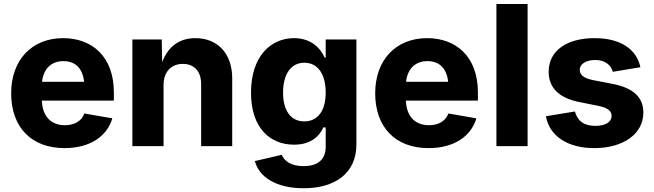

<svg xmlns="http://www.w3.org/2000/svg" viewBox="-20 -748 3348 983"><path d="M310.1 10.3C439.9 10.3 527.8 -49.3 555.2 -142.1L412.1 -167C397.5 -127.9 360.8 -106.9 312.5 -106.9C244.1 -106.9 197.3 -149.4 194.3 -232.9H563V-274.9C563 -458 451.7 -552.7 303.2 -552.7C141.1 -552.7 37.1 -439 37.1 -270.5C37.1 -96.7 140.6 10.3 310.1 10.3ZM195.3 -329.1C201.7 -392.1 239.7 -435.1 304.7 -435.1C368.2 -435.1 403.8 -395 410.6 -329.1Z M817.4 -313.5C817.4 -380.9 857.4 -420.9 916 -420.9C974.6 -420.9 1009.8 -382.3 1009.8 -317.9V0H1168.9V-347.2C1168.9 -473.1 1094.7 -552.7 980.5 -552.7C894 -552.7 839.8 -506.3 810.1 -429.7L808.1 -545.9H657.7V0H817.4Z M1534.7 215.8C1693.4 215.8 1804.7 140.6 1804.7 -8.8V-545.9H1647.5V-453.1H1642.1C1621.6 -499.5 1574.7 -552.7 1485.4 -552.7C1367.7 -552.7 1265.1 -461.4 1265.1 -273.4C1265.1 -90.8 1364.3 -7.3 1485.4 -7.3C1569.8 -7.3 1614.7 -48.8 1635.3 -95.7H1647.5V2.4C1647.5 70.8 1605.5 102.5 1533.7 102.5C1467.8 102.5 1434.6 74.7 1422.9 44.4L1284.7 76.7C1306.6 159.2 1394.5 215.8 1534.7 215.8ZM1538.1 -126.5C1467.8 -126.5 1429.2 -182.6 1429.2 -273.9C1429.2 -364.7 1467.3 -426.8 1538.1 -426.8C1607.9 -426.8 1647.5 -367.2 1647.5 -273.9C1647.5 -181.6 1607.4 -126.5 1538.1 -126.5Z M2173.8 10.3C2303.7 10.3 2391.6 -49.3 2418.9 -142.1L2275.9 -167C2261.2 -127.9 2224.6 -106.9 2176.3 -106.9C2107.9 -106.9 2061 -149.4 2058.1 -232.9H2426.8V-274.9C2426.8 -458 2315.4 -552.7 2167 -552.7C2004.9 -552.7 1900.9 -439 1900.9 -270.5C1900.9 -96.7 2004.4 10.3 2173.8 10.3ZM2059.1 -329.1C2065.4 -392.1 2103.5 -435.1 2168.5 -435.1C2231.9 -435.1 2267.6 -395 2274.4 -329.1Z M2681.2 -727.5H2521.5V0H2681.2Z M3023.4 10.3C3169.4 10.3 3273.9 -61.5 3273.9 -171.4C3273.9 -250 3222.2 -298.3 3114.7 -318.8L3013.7 -338.4C2964.8 -348.6 2948.2 -366.7 2948.2 -391.1C2948.2 -420.9 2982.4 -440.9 3026.9 -440.9C3075.7 -440.9 3106.9 -417.5 3117.7 -380.4L3258.8 -403.8C3239.3 -495.6 3157.7 -552.7 3023.9 -552.7C2881.3 -552.7 2789.1 -488.3 2789.1 -381.3C2789.1 -298.3 2841.3 -246.1 2948.2 -225.1L3043 -206.1C3089.8 -196.8 3111.3 -180.7 3111.3 -154.3C3111.3 -124 3080.1 -103.5 3028.8 -103.5C2969.7 -103.5 2937 -128.4 2923.3 -177.2L2774.9 -152.8C2793.9 -49.8 2887.2 10.3 3023.4 10.3Z"/></svg>

Font: Raveo
Style: Bold
Weight: 700
Designer: Jakub Foglar, Rasmus Andersson (Inter)
Foundry: Jakubfoglar.com
Version: Version 1.100;Glyphs 3.2.3 (3260)